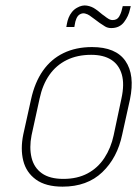

<svg xmlns="http://www.w3.org/2000/svg" viewBox="-20 -688 513 718"><path d="M439 -665 436 -653Q433 -639 425.5 -626Q418 -613 401 -613Q393 -613 385 -618Q377 -623 371 -628Q362 -634 354 -641Q346 -648 337 -654Q323 -664 305 -667Q287 -670 268 -659Q257 -653 249 -643Q241 -633 236.5 -621.5Q232 -610 230 -598L228 -587H258L260 -598Q261 -607 265.5 -618Q270 -629 278 -634Q288 -640 298 -637.5Q308 -635 315 -630Q324 -624 333.5 -616.5Q343 -609 353 -602Q363 -595 373 -589Q383 -583 396 -583Q427 -583 444 -605.5Q461 -628 466 -653L469 -665ZM437 -185 466 -316Q485 -408 449 -460Q413 -512 324 -512Q264 -512 217.5 -489.5Q171 -467 140.5 -423.5Q110 -380 96 -316L67 -185Q56 -131 67 -87Q78 -43 114.5 -16.5Q151 10 214 10Q306 10 362.5 -44Q419 -98 437 -185ZM434 -319 405 -182Q395 -135 370.5 -97.5Q346 -60 307.5 -39.5Q269 -19 217 -19Q166 -19 136.5 -40Q107 -61 98 -98.5Q89 -136 98 -182L128 -319Q139 -371 164.5 -407.5Q190 -444 229.5 -463.5Q269 -483 321 -483Q367 -483 396 -464.5Q425 -446 435.5 -409.5Q446 -373 434 -319Z"/></svg>

Font: Advent Pro ExtraLight
Style: Italic
Weight: 250
Italic angle: -12°
Version: Version 3.000